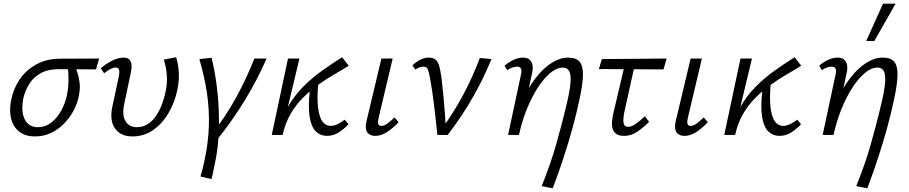

<svg xmlns="http://www.w3.org/2000/svg" viewBox="-20 -731 4926 1040"><path d="M170 8Q117 8 84 -18Q51 -44 40 -89.5Q29 -135 41 -192Q54 -255 89.5 -305Q125 -355 180 -384Q235 -413 306 -413L517 -414L500 -355Q439 -356 386 -356Q333 -356 292 -356Q242 -356 204 -336.5Q166 -317 141.5 -281Q117 -245 106 -197Q93 -127 114 -84.5Q135 -42 186 -42Q225 -42 257 -66.5Q289 -91 311.5 -131.5Q334 -172 343 -219Q347 -237 349 -258.5Q351 -280 351 -302.5Q351 -325 349.5 -344Q348 -363 344 -374L383 -384Q391 -362 399.5 -337Q408 -312 411.5 -280Q415 -248 406 -206Q397 -165 376 -127Q355 -89 323.5 -58Q292 -27 253 -9.5Q214 8 170 8Z M697 8Q634 8 603.5 -34.5Q573 -77 588 -151L624 -319Q626 -329 626.5 -339.5Q627 -350 623 -357.5Q619 -365 606 -365Q594 -365 578 -357Q562 -349 544 -334L526 -361Q557 -388 589.5 -403.5Q622 -419 649 -419Q671 -419 681 -408Q691 -397 692.5 -379Q694 -361 689 -339L653 -168Q640 -108 659.5 -75Q679 -42 722 -42Q761 -42 791.5 -66.5Q822 -91 843 -133.5Q864 -176 876 -230Q887 -278 883.5 -324Q880 -370 867 -408L934 -421Q946 -383 948.5 -339Q951 -295 941 -246Q927 -177 893 -119Q859 -61 809.5 -26.5Q760 8 697 8Z M1151 32 1122 3Q1201 -97 1258.5 -202Q1316 -307 1358 -414H1424Q1374 -299 1306 -187.5Q1238 -76 1151 32ZM1126 239 1066 225Q1072 203 1077.5 182Q1083 161 1087 142Q1109 39 1111.5 -51.5Q1114 -142 1100.5 -230Q1087 -318 1060 -411L1126 -418Q1142 -354 1152 -280.5Q1162 -207 1165 -131Q1168 -55 1163 18.5Q1158 92 1143 159Q1139 181 1134.5 200.5Q1130 220 1126 239Z M1486 0Q1501 -85 1537.5 -149Q1574 -213 1623 -262Q1672 -311 1726.5 -349.5Q1781 -388 1833 -421L1869 -375Q1834 -353 1791.5 -328.5Q1749 -304 1705.5 -273Q1662 -242 1622.5 -203Q1583 -164 1554 -114Q1525 -64 1511 0ZM1452 0 1540 -414H1602L1503 0ZM1750 5Q1716 5 1691 -19Q1666 -43 1657 -98.5Q1648 -154 1659 -248L1705 -294Q1696 -200 1703 -146.5Q1710 -93 1728 -71Q1746 -49 1771 -49Q1786 -49 1800.5 -55Q1815 -61 1827.5 -69Q1840 -77 1847 -83L1868 -58Q1841 -30 1813 -12.5Q1785 5 1750 5Z M2013 5Q1994 5 1980.5 -3.5Q1967 -12 1963 -29.5Q1959 -47 1965 -74L2046 -414H2107L2030 -89Q2026 -71 2029 -60Q2032 -49 2046 -49Q2061 -49 2078 -61.5Q2095 -74 2117 -95L2139 -69Q2106 -34 2074.5 -14.5Q2043 5 2013 5Z M2349 0Q2345 -38 2340.5 -80Q2336 -122 2331 -162.5Q2326 -203 2320.5 -240Q2315 -277 2310 -305Q2303 -343 2297 -356.5Q2291 -370 2272 -370Q2262 -370 2250.5 -365.5Q2239 -361 2230 -354L2214 -377Q2235 -397 2258 -408Q2281 -419 2303 -419Q2328 -419 2341 -406.5Q2354 -394 2360 -370Q2366 -346 2371 -313Q2377 -264 2381.5 -214.5Q2386 -165 2390 -115.5Q2394 -66 2395 -17L2365 -22Q2436 -118 2488.5 -216.5Q2541 -315 2579 -417L2642 -411Q2599 -305 2540 -202Q2481 -99 2405 0Z M2914 277Q2939 215 2958 160.5Q2977 106 2992 53Q3007 0 3021.5 -55Q3036 -110 3051 -174Q3068 -246 3070.5 -287.5Q3073 -329 3062.5 -347Q3052 -365 3029 -365Q2996 -365 2961 -336Q2926 -307 2893 -256Q2860 -205 2833.5 -139.5Q2807 -74 2791 0H2746Q2770 -99 2805 -177Q2840 -255 2882 -309Q2924 -363 2969 -391Q3014 -419 3057 -419Q3102 -419 3120.5 -395.5Q3139 -372 3137.5 -320.5Q3136 -269 3117 -184Q3101 -109 3080.5 -35Q3060 39 3034 119Q3008 199 2974 289ZM2732 0 2802 -327Q2804 -335 2804.5 -345Q2805 -355 2800 -362.5Q2795 -370 2779 -370Q2767 -370 2753 -364.5Q2739 -359 2728 -351L2713 -375Q2736 -395 2762 -407Q2788 -419 2812 -419Q2838 -419 2850.5 -406Q2863 -393 2865 -373Q2867 -353 2861 -331L2791 0Z M3361 5Q3332 5 3317 -6.5Q3302 -18 3297.5 -36.5Q3293 -55 3295.5 -76Q3298 -97 3302 -116L3371 -409H3425L3361 -120Q3357 -98 3356.5 -81Q3356 -64 3362 -54Q3368 -44 3382 -44Q3402 -44 3424.5 -60.5Q3447 -77 3473 -101L3496 -71Q3463 -38 3430.5 -16.5Q3398 5 3361 5ZM3224 -357 3240 -411 3591 -414 3574 -355Z M3688 5Q3669 5 3655.5 -3.5Q3642 -12 3638 -29.5Q3634 -47 3640 -74L3721 -414H3782L3705 -89Q3701 -71 3704 -60Q3707 -49 3721 -49Q3736 -49 3753 -61.5Q3770 -74 3792 -95L3814 -69Q3781 -34 3749.5 -14.5Q3718 5 3688 5Z M3937 0Q3952 -85 3988.5 -149Q4025 -213 4074 -262Q4123 -311 4177.5 -349.5Q4232 -388 4284 -421L4320 -375Q4285 -353 4242.5 -328.5Q4200 -304 4156.5 -273Q4113 -242 4073.5 -203Q4034 -164 4005 -114Q3976 -64 3962 0ZM3903 0 3991 -414H4053L3954 0ZM4201 5Q4167 5 4142 -19Q4117 -43 4108 -98.5Q4099 -154 4110 -248L4156 -294Q4147 -200 4154 -146.5Q4161 -93 4179 -71Q4197 -49 4222 -49Q4237 -49 4251.5 -55Q4266 -61 4278.5 -69Q4291 -77 4298 -83L4319 -58Q4292 -30 4264 -12.5Q4236 5 4201 5Z M4618 277Q4643 215 4662 160.5Q4681 106 4696 53Q4711 0 4725.5 -55Q4740 -110 4755 -174Q4772 -246 4774.5 -287.5Q4777 -329 4766.5 -347Q4756 -365 4733 -365Q4700 -365 4665 -336Q4630 -307 4597 -256Q4564 -205 4537.5 -139.5Q4511 -74 4495 0H4450Q4474 -99 4509 -177Q4544 -255 4586 -309Q4628 -363 4673 -391Q4718 -419 4761 -419Q4806 -419 4824.5 -395.5Q4843 -372 4841.5 -320.5Q4840 -269 4821 -184Q4805 -109 4784.5 -35Q4764 39 4738 119Q4712 199 4678 289ZM4436 0 4506 -327Q4508 -335 4508.5 -345Q4509 -355 4504 -362.5Q4499 -370 4483 -370Q4471 -370 4457 -364.5Q4443 -359 4432 -351L4417 -375Q4440 -395 4466 -407Q4492 -419 4516 -419Q4542 -419 4554.5 -406Q4567 -393 4569 -373Q4571 -353 4565 -331L4495 0ZM4672 -509 4763 -711H4831L4716 -509Z"/></svg>

Font: Ysabeau Infant
Style: Italic
Weight: 400
Italic angle: -12°
Designer: Christian Thalmann (Catharsis Fonts)
Version: Version 2.001;gftools[0.9.30]; featfreeze: ss01,ss02,lnum